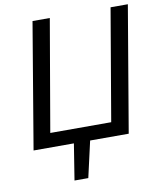

<svg xmlns="http://www.w3.org/2000/svg" viewBox="-98 -798 910 1083"><g transform="rotate(-10 357.0 -256.5)"><path d="M273 0H42L163 -720H262L152 -81H501L610 -720H709L587 0H366L319 207H240Z"/></g></svg>

Font: Nebula Sans Medium
Style: Regular
Weight: 500
Italic angle: -9°
Designer: Paul D. Hunt for Adobe (as Source Sans)
Foundry: Nebula Entertainment & Broadcasting LLC
Version: Version 1.010